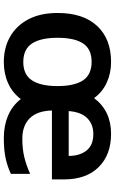

<svg xmlns="http://www.w3.org/2000/svg" viewBox="182 -774 602 1006"><g transform="rotate(90 483.0 -271.0)"><path d="M681 -552Q791 -552 855.5 -487Q920 -422 920 -306V-242H559Q561 -165 599.5 -126Q638 -87 707 -87Q761 -87 804 -97.5Q847 -108 891 -128V-27Q850 -8 807 1Q764 10 703 10Q639 10 586.5 -12Q534 -34 499 -79Q466 -35 416 -12.5Q366 10 305 10Q230 10 172 -23Q114 -56 81 -119Q48 -182 48 -272Q48 -406 116 -479Q184 -552 305 -552Q363 -552 412.5 -529.5Q462 -507 494 -463Q561 -552 681 -552ZM682 -459Q631 -459 599 -427Q567 -395 562 -330H797Q797 -387 769 -423Q741 -459 682 -459ZM304 -450Q237 -450 207.5 -405Q178 -360 178 -272Q178 -183 208 -137.5Q238 -92 305 -92Q371 -92 401 -137.5Q431 -183 431 -271Q431 -360 401 -405Q371 -450 304 -450Z"/></g></svg>

Font: Noto Sans SemiBold
Style: Regular
Weight: 600
Designer: Monotype Design Team
Foundry: Monotype Imaging Inc.
Version: Version 2.007